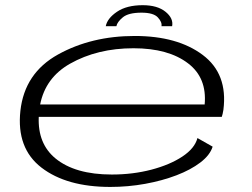

<svg xmlns="http://www.w3.org/2000/svg" viewBox="-20 -732 995 758"><path d="M415.5 6Q243 6 143.8 -70.2Q44.5 -146.5 60.5 -294.5Q77 -443.5 209 -516.8Q341 -590 512 -590Q680.5 -590 780.2 -515.2Q880 -440.5 862 -298.5Q859 -280 855.5 -270.5H133Q128.5 -165 198.5 -107Q276 -43 421.5 -43Q504.5 -43 577.8 -62.2Q651 -81.5 700 -114Q749 -146.5 759.5 -187L819.5 -153Q809 -119.5 771 -90.5Q733 -61.5 676.8 -40Q620.5 -18.5 553 -6.2Q485.5 6 415.5 6ZM138.5 -319.5H788Q797.5 -424.5 723 -481.5Q645 -541.5 507 -541.5Q364.5 -541.5 256.5 -480.5Q159.5 -425.5 138.5 -319.5ZM543.5 -711.5Q601.5 -711.5 633.5 -685.5Q665.5 -659.5 659.5 -628.5H617.5Q620.5 -644.5 603.2 -663.2Q586 -682 538.5 -682Q487 -682 464.8 -663.5Q442.5 -645 439.5 -628.5H397.5Q403.5 -659.5 441.8 -685.5Q480 -711.5 543.5 -711.5Z"/></svg>

Font: Anybody UltraExpanded Light
Style: Italic
Weight: 300
Width: 9
Italic angle: -10°
Designer: Tyler Finck
Foundry: Etcetera Type Company
Version: Version 1.010; ttfautohint (v1.8.3) -l 8 -r 50 -G 200 -x 14 